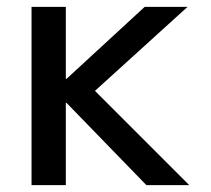

<svg xmlns="http://www.w3.org/2000/svg" viewBox="-20 -540 614 560"><path d="M174 -240H172V0H72V-520H172V-310H174L402 -520H527L257 -275L532 0H407Z"/></svg>

Font: Mplus 1p Medium
Style: Regular
Weight: 500
Version: Version 1.061